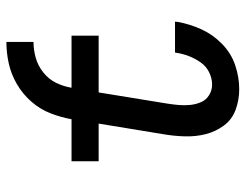

<svg xmlns="http://www.w3.org/2000/svg" viewBox="-106 -674 787 616"><g transform="rotate(-90 288.0 -365.5)"><path d="M310 8Q349 8 387.5 -5Q426 -18 456 -47.5Q486 -77 502.5 -113.5Q519 -150 526 -188L527 -198H428L427 -193Q424 -173 416.5 -153.5Q409 -134 396.5 -116Q384 -98 364.5 -88.5Q345 -79 325 -79Q307 -79 291.5 -88.5Q276 -98 269 -114Q262 -130 260 -148Q258 -166 259.5 -184.5Q261 -203 264 -222L300 -443H482V-530H315Q319 -555 330.5 -579Q342 -603 364 -620.5Q386 -638 411.5 -645Q437 -652 462 -652V-739Q428 -739 393.5 -731.5Q359 -724 327 -705.5Q295 -687 270.5 -659Q246 -631 233 -597.5Q220 -564 214 -530H79V-443H200L166 -236Q160 -201 159 -166.5Q158 -132 166 -100Q174 -68 193.5 -41.5Q213 -15 244.5 -3.5Q276 8 310 8Z"/></g></svg>

Font: Iosevka Sparkle Medium Oblique
Style: Regular
Weight: 500
Italic angle: -9°
Designer: Belleve Invis
Foundry: Belleve Invis
Version: Version 4.5.0; ttfautohint (v1.8.3)